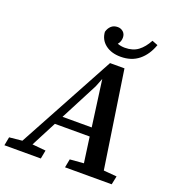

<svg xmlns="http://www.w3.org/2000/svg" viewBox="-191 -1002 1036 1125"><g transform="rotate(20 327.0 -439.0)"><path d="M-37 0 -27 -53 53 -61 380 -664H470L561 -60L643 -53L632 0H341L351 -53L437 -60L415 -219H198L116 -61L200 -53L190 0ZM348 -508 226 -273H408L369 -561ZM425 -720Q366 -720 329 -749Q292 -778 289 -826Q295 -849 310.5 -863.5Q326 -878 351 -878Q371 -878 385.5 -865Q400 -852 400 -829Q400 -805 384 -786Q406 -778 430 -778Q480 -778 512.5 -802.5Q545 -827 569 -872L605 -858Q582 -793 537 -756.5Q492 -720 425 -720Z"/></g></svg>

Font: Source Serif 4 SmText Semibold
Style: Italic
Weight: 600
Italic angle: -12°
Designer: Frank Grießhammer
Foundry: Adobe
Version: Version 4.005;hotconv 1.1.0;makeotfexe 2.6.0